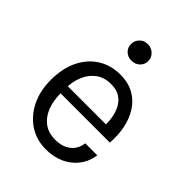

<svg xmlns="http://www.w3.org/2000/svg" viewBox="-199 -792 912 912"><g transform="rotate(45 257.0 -336.0)"><path d="M267 12Q205 12 156.2 -19.8Q107.5 -51.5 79.2 -108Q51 -164.5 51 -238Q51 -316.5 79 -373Q107 -429.5 155.8 -459.8Q204.5 -490 267 -490Q321.5 -490 360 -468Q398.5 -446 422 -408.5Q445.5 -371 454.8 -323.8Q464 -276.5 460 -226H114V-274H408.5L385.5 -259Q387 -288.5 382.2 -318Q377.5 -347.5 364.5 -372.2Q351.5 -397 328 -412Q304.5 -427 268 -427Q222 -427 191 -403.5Q160 -380 144.5 -341.8Q129 -303.5 129 -259V-227Q129 -177 144.2 -137.5Q159.5 -98 190 -75Q220.5 -52 267 -52Q313.5 -52 343.5 -74.5Q373.5 -97 380 -141H461Q453.5 -93.5 427 -59.2Q400.5 -25 359.5 -6.5Q318.5 12 267 12ZM257 -573.5Q232.5 -573.5 216.2 -589.2Q200 -605 200 -628Q200 -651.5 216.2 -668Q232.5 -684.5 257 -684.5Q281.5 -684.5 298.5 -668Q315.5 -651.5 315.5 -628Q315.5 -605 298.5 -589.2Q281.5 -573.5 257 -573.5Z"/></g></svg>

Font: Karla
Style: Regular
Weight: 400
Designer: Jonathan Pinhorn
Version: Version 2.004;gftools[0.9.33]